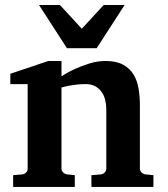

<svg xmlns="http://www.w3.org/2000/svg" viewBox="-20 -742 665 762"><path d="M342.8 0V-46.9L379.9 -49.8Q389.2 -50.8 395.5 -57.4Q401.9 -64 401.9 -73.2V-308.1Q401.9 -327.1 397.5 -345.2Q393.1 -363.3 383.3 -377.2Q373.5 -391.1 357.9 -399.7Q342.3 -408.2 319.8 -408.2Q299.3 -408.2 281.7 -406Q264.2 -403.8 251.5 -401.4Q236.3 -398.4 224.1 -395V-73.2Q224.1 -64 231 -57.4Q237.8 -50.8 247.1 -49.8L276.9 -46.9V0H32.2V-46.9L67.9 -49.8Q77.1 -50.8 83.5 -57.4Q89.8 -64 89.8 -73.2V-408.2H21V-449.2L171.9 -500H224.1V-439Q250 -456.1 279.3 -469.2Q304.2 -480.5 335.4 -490.2Q366.7 -500 398.9 -500Q441.9 -500 468.8 -485.1Q495.6 -470.2 510.3 -445.8Q524.9 -421.4 530 -390.1Q535.2 -358.9 535.2 -326.2V-73.2Q535.2 -64 542 -57.4Q548.8 -50.8 558.1 -49.8L588.9 -46.9V0ZM363.8 -550.8H245.6L134.8 -722.2H217.8L304.7 -627.9L391.6 -722.2H474.6Z"/></svg>

Font: Charis SIL Eur
Style: Bold
Weight: 700
Foundry: SIL International
Version: Version 5.000